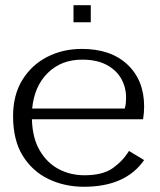

<svg xmlns="http://www.w3.org/2000/svg" viewBox="-20 -700 612 734"><path d="M531 -88Q460 14 301 14Q227 14 165.5 -15.5Q104 -45 67 -104.5Q30 -164 30 -256Q30 -337 65.5 -394.5Q101 -452 160.5 -482.5Q220 -513 293 -513Q404 -513 467.5 -453Q531 -393 531 -293Q531 -269 527 -244H102Q104 -172 132 -124.5Q160 -77 204.5 -53.5Q249 -30 303 -30Q373 -30 411.5 -57.5Q450 -85 473 -123ZM294 -472Q214 -472 162.5 -421Q111 -370 103 -285H457Q460 -296 461 -305.5Q462 -315 462 -327Q462 -366 443.5 -399Q425 -432 387.5 -452Q350 -472 294 -472ZM261 -615V-680H327V-615Z"/></svg>

Font: Panamera
Style: Regular
Weight: 400
Designer: Bastien Sozeau
Foundry: NBR — Bastien Sozeau
Version: Version 3.002; ttfautohint (v1.8.4.7-5d5b);gftools[0.9.33]